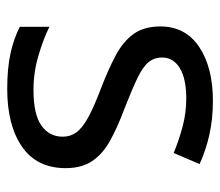

<svg xmlns="http://www.w3.org/2000/svg" viewBox="-58 -528 596 519"><g transform="rotate(90 239.5 -268.0)"><path d="M434 -148Q434 -70 376 -30Q318 10 220 10Q164 10 123.5 1Q83 -8 52 -24V-104Q84 -88 129.5 -74.5Q175 -61 222 -61Q289 -61 319 -82.5Q349 -104 349 -140Q349 -160 338 -176Q327 -192 298.5 -208Q270 -224 217 -244Q165 -264 128 -284Q91 -304 71 -332Q51 -360 51 -404Q51 -472 106.5 -509Q162 -546 252 -546Q301 -546 343.5 -536.5Q386 -527 423 -510L393 -440Q359 -454 322 -464Q285 -474 246 -474Q192 -474 163.5 -456.5Q135 -439 135 -409Q135 -387 148 -371.5Q161 -356 191.5 -341.5Q222 -327 273 -307Q324 -288 360 -268Q396 -248 415 -219.5Q434 -191 434 -148Z"/></g></svg>

Font: Noto Sans Khojki
Style: Regular
Weight: 400
Designer: Monotype Design Team
Foundry: Monotype Imaging Inc.
Version: Version 2.003; ttfautohint (v1.8.4.7-5d5b)